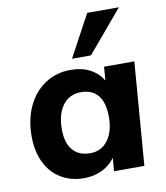

<svg xmlns="http://www.w3.org/2000/svg" viewBox="-87 -850 803 930"><g transform="rotate(-10 315.0 -385.0)"><path d="M589 -507 549 0H400L405 -65Q380 -30 340 -11Q300 8 252 8Q188 8 139 -21.5Q90 -51 63 -106Q36 -161 36 -236Q36 -319 66.5 -383.5Q97 -448 152 -484Q207 -520 278 -520Q331 -520 371 -499.5Q411 -479 435 -440L440 -507ZM421 -264Q421 -334 392 -369.5Q363 -405 308 -405Q251 -405 218.5 -361.5Q186 -318 186 -244Q186 -177 216 -141.5Q246 -106 302 -106Q357 -106 389 -149Q421 -192 421 -264ZM387 -572H294L405 -778H561Z"/></g></svg>

Font: Muli ExtraBold
Style: Italic
Weight: 800
Italic angle: -4.541°
Designer: Vernon Adams
Foundry: Vernon Adams
Version: Version 2.000